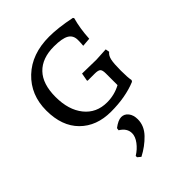

<svg xmlns="http://www.w3.org/2000/svg" viewBox="-228 -618 1022 1022"><g transform="rotate(-45 283.0 -107.0)"><path d="M315 -244 307 -200 309 -196H362C379.3 -196 390.8 -193.3 396.5 -188C402.2 -182.7 405 -171.7 405 -155V-67C389 -58.3 372.3 -51.8 355 -47.5C337.7 -43.2 319.7 -41 301 -41C247.7 -41 205.3 -60.5 174 -99.5C142.7 -138.5 127 -190.5 127 -255.5C127 -320.5 142.8 -369.5 174.5 -402.5C206.2 -435.5 251.7 -452 311 -452C351.7 -452 381 -446.8 399 -436.5C417 -426.2 426 -409.3 426 -386C426 -372 425.3 -358 424 -344L473 -348C475.7 -397.3 482.7 -442 494 -482L490 -488C428 -500.7 374.7 -507 330 -507C242.7 -507 172.7 -482 120 -432C67.3 -382 41 -317.8 41 -239.5C41 -161.2 62.8 -100.2 106.5 -56.5C150.2 -12.8 208.3 9 281 9C353.7 9 417.3 -2.3 472 -25L477 -33C473.7 -48.3 472 -73.7 472 -109C472 -144.3 473.8 -170.3 477.5 -187C481.2 -203.7 488.3 -216 499 -224L495 -246L421 -242ZM241 93 239 107C265.7 123 279 143.7 279 169C279 185.7 272.2 203.2 258.5 221.5C244.8 239.8 227.7 255.3 207 268V278L225 293C259.7 275 289.7 252.8 315 226.5C340.3 200.2 353 170.7 353 138C353 116.7 347.8 99.5 337.5 86.5C327.2 73.5 314.2 67 298.5 67C282.8 67 263.7 75.7 241 93Z"/></g></svg>

Font: Alegreya SC
Style: Regular
Weight: 400
Designer: Juan Pablo del Peral
Foundry: Juan Pablo del Peral
Version: Version 1.003